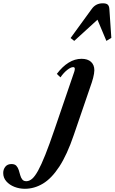

<svg xmlns="http://www.w3.org/2000/svg" viewBox="-278 -891 696 1164"><path d="M-127.5 253.5Q-160.5 253.5 -190.5 241.8Q-220.5 230 -239.5 208.5Q-258.5 187 -258.5 158Q-258.5 135.5 -245.5 119.5Q-232.5 103.5 -208.5 103.5Q-188.5 103.5 -178.8 114.2Q-169 125 -164.2 140.5Q-159.5 156 -155.2 171.5Q-151 187 -142.5 197.5Q-134 208 -117 207.5Q-100 207 -83.2 192.8Q-66.5 178.5 -47.2 143.8Q-28 109 -3.5 47.8Q21 -13.5 53 -107.5L172 -455.5Q173 -459 173.8 -461.8Q174.5 -464.5 174.8 -466.8Q175 -469 175.2 -470.8Q175.5 -472.5 175.5 -474Q175.5 -484 165.5 -484Q151 -484 129.2 -466.8Q107.5 -449.5 88.5 -422L66.5 -443Q100.5 -488 138 -511.2Q175.5 -534.5 216.5 -534.5Q253.5 -534.5 273.8 -516Q294 -497.5 294 -465Q294 -456.5 292 -444.2Q290 -432 286.5 -418.2Q283 -404.5 278.5 -391L169.5 -73Q128.5 47.5 81.5 119.2Q34.5 191 -17.8 222.2Q-70 253.5 -127.5 253.5ZM172 -643 150 -660.5 278 -836.5Q302.5 -871 345 -871Q367 -871 375.5 -862.5Q384 -854 385 -836.5L397 -661.5L367 -643L313 -771.5Z"/></svg>

Font: Libre Caslon Condensed
Style: Italic
Weight: 400
Italic angle: -22.583°
Designer: Pablo Impallari, Rodrigo Fuenzalida, Katja Schimmel, Ertekin Erdin
Foundry: Pablo Impallari, Rodrigo Fuenzalida
Version: Version 2.000;gftools[0.9.33]